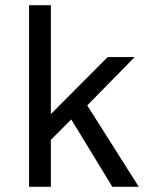

<svg xmlns="http://www.w3.org/2000/svg" viewBox="-20 -720 565 740"><path d="M115 -120V-219L395 -500H499L291 -288L267 -272ZM92 0V-700H176V0ZM413 0 249 -269 311 -322 515 0Z"/></svg>

Font: Inclusive Sans
Style: Regular
Weight: 400
Designer: Olivia King
Foundry: Olivia King
Version: Version 2.004